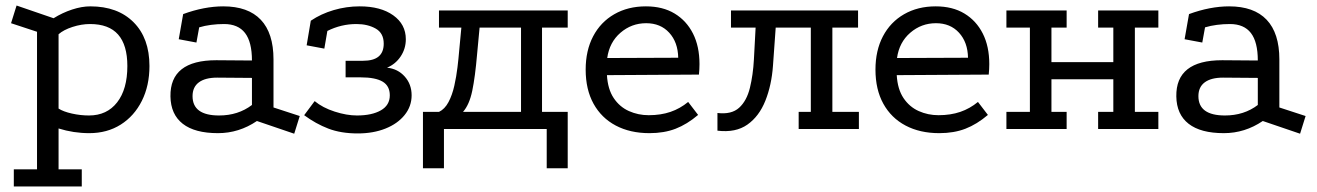

<svg xmlns="http://www.w3.org/2000/svg" viewBox="-20 -467 4767 695"><path d="M30 208V146H114V-352L20 -383L40 -447L174 -401Q206 -421 241 -432.5Q276 -444 307 -444Q406 -444 463.5 -386.5Q521 -329 521 -228Q521 -157 493.5 -102Q466 -47 417 -16Q368 15 303 15Q246 15 192 -2V146H276V208ZM302 -49Q367 -49 404 -96.5Q441 -144 441 -228Q441 -304 407.5 -342Q374 -380 306 -380Q275 -380 242.5 -369.5Q210 -359 192 -343V-74Q209 -63 240 -56Q271 -49 302 -49Z M910 -29Q845 15 769 15Q685 15 641.5 -19Q598 -53 597 -118Q595 -249 763 -249L892 -248Q892 -315 867 -347.5Q842 -380 791 -380Q767 -380 744 -377Q721 -374 701 -368L691 -313L627 -325L643 -416Q681 -430 717.5 -437Q754 -444 788 -444Q878 -444 924 -395.5Q970 -347 970 -252V-78L1065 -47L1045 17ZM766 -186Q723 -186 700 -169Q677 -152 677 -119Q677 -49 773 -49Q842 -49 892 -87V-185Z M1275 16Q1214 16 1168.5 -1.5Q1123 -19 1081 -50L1119 -101Q1148 -77 1191.5 -63Q1235 -49 1272 -49Q1326 -49 1358.5 -67.5Q1391 -86 1391 -122Q1391 -156 1365 -171.5Q1339 -187 1285 -187H1231V-247H1294Q1332 -247 1350.5 -262.5Q1369 -278 1369 -309Q1369 -347 1340 -363.5Q1311 -380 1270 -380Q1215 -380 1165 -355L1154 -291L1090 -303L1105 -392Q1142 -417 1188 -430.5Q1234 -444 1282 -444Q1358 -444 1403.5 -411.5Q1449 -379 1449 -325Q1449 -291 1430.5 -263Q1412 -235 1381 -222Q1420 -218 1445 -190Q1470 -162 1470 -122Q1470 -82 1444.5 -50.5Q1419 -19 1375 -1.5Q1331 16 1275 16Z M1511 142V-62H1569Q1590 -72 1603.5 -97.5Q1617 -123 1624.5 -156.5Q1632 -190 1636 -223.5Q1640 -257 1642 -282L1650 -367H1569V-429H2035V-367H1942V-62H2035V142H1959V0H1587V142ZM1656 -62H1866V-367H1716L1707 -271Q1700 -189 1689.5 -138.5Q1679 -88 1656 -62Z M2507 -51Q2467 -17 2425.5 -1Q2384 15 2331 15Q2261 15 2209 -12.5Q2157 -40 2128.5 -91.5Q2100 -143 2100 -215Q2100 -284 2127 -335.5Q2154 -387 2203.5 -415.5Q2253 -444 2318 -444Q2379 -444 2422 -418Q2465 -392 2488.5 -345.5Q2512 -299 2512 -235Q2512 -226 2511.5 -216.5Q2511 -207 2510 -197L2177 -195Q2180 -144 2201.5 -112Q2223 -80 2256.5 -65Q2290 -50 2328 -50Q2372 -50 2407 -62Q2442 -74 2471 -98ZM2435 -258Q2434 -314 2402.5 -348.5Q2371 -383 2319 -383Q2266 -383 2226 -348.5Q2186 -314 2178 -257Z M2871 0V-62H2915V-367H2626V-429H3086V-367H2993V-62H3089V0ZM2577 6V-58Q2628 -52 2655.5 -77Q2683 -102 2694.5 -149Q2706 -196 2709 -252L2716 -383H2789L2778 -229Q2773 -159 2750.5 -102.5Q2728 -46 2685.5 -16Q2643 14 2577 6Z M3556 -51Q3516 -17 3474.5 -1Q3433 15 3380 15Q3310 15 3258 -12.5Q3206 -40 3177.5 -91.5Q3149 -143 3149 -215Q3149 -284 3176 -335.5Q3203 -387 3252.5 -415.5Q3302 -444 3367 -444Q3428 -444 3471 -418Q3514 -392 3537.5 -345.5Q3561 -299 3561 -235Q3561 -226 3560.5 -216.5Q3560 -207 3559 -197L3226 -195Q3229 -144 3250.5 -112Q3272 -80 3305.5 -65Q3339 -50 3377 -50Q3421 -50 3456 -62Q3491 -74 3520 -98ZM3484 -258Q3483 -314 3451.5 -348.5Q3420 -383 3368 -383Q3315 -383 3275 -348.5Q3235 -314 3227 -257Z M3623 -429H3841V-367H3786V-242H4010V-367H3955V-429H4173V-367H4088V-62H4173V0H3955V-62H4010V-180H3786V-62H3841V0H3623V-62H3708V-367H3623Z M4551 -29Q4486 15 4410 15Q4326 15 4282.5 -19Q4239 -53 4238 -118Q4236 -249 4404 -249L4533 -248Q4533 -315 4508 -347.5Q4483 -380 4432 -380Q4408 -380 4385 -377Q4362 -374 4342 -368L4332 -313L4268 -325L4284 -416Q4322 -430 4358.5 -437Q4395 -444 4429 -444Q4519 -444 4565 -395.5Q4611 -347 4611 -252V-78L4706 -47L4686 17ZM4407 -186Q4364 -186 4341 -169Q4318 -152 4318 -119Q4318 -49 4414 -49Q4483 -49 4533 -87V-185Z"/></svg>

Font: Podkova
Style: Regular
Weight: 400
Designer: Ilya Yudin
Foundry: Cyreal (www.cyreal.org)
Version: Version 2.103